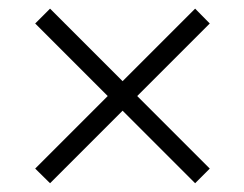

<svg xmlns="http://www.w3.org/2000/svg" viewBox="-20 -537 562 442"><path d="M295.9 -315.9 462.9 -148.9 429.2 -115.2 262.2 -282.2 95.2 -115.2 61 -148.9 228 -315.9 61 -482.9 95.2 -517.1 262.2 -350.1 429.2 -517.1 462.9 -482.9Z"/></svg>

Font: Simonetta
Style: Regular
Weight: 400
Designer: Gayaneh Bagdasaryan
Foundry: BrownFox
Version: Version 1.001